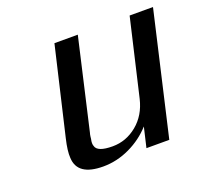

<svg xmlns="http://www.w3.org/2000/svg" viewBox="-91 -578 744 695"><g transform="rotate(-20 281.0 -230.5)"><path d="M103 -133 182 -470H272L192 -122Q190 -116 189 -108L188 -99Q184 -82 188 -72Q194 -47 253 -47Q305 -47 347 -81.5Q389 -116 403 -175L472 -471H562L453 1H365L383 -76Q348 -37 298.5 -13.5Q249 10 196 10Q97 10 94 -60Q92 -87 103 -133Z"/></g></svg>

Font: Coval
Style: Book Italic
Weight: 350
Foundry: Context Ltd
Version: Version 001.000